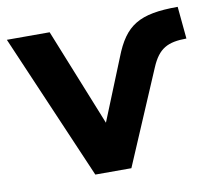

<svg xmlns="http://www.w3.org/2000/svg" viewBox="-68 -624 777 699"><g transform="rotate(-10 320.5 -274.5)"><path d="M363.3 0 511.2 -346.7C539.1 -412.6 573.2 -429.7 642.6 -430.2L631.3 -549.3C488.8 -549.3 435.5 -516.6 392.6 -405.8L300.8 -179.2L156.2 -539.1H-2L230 0Z"/></g></svg>

Font: Winston
Style: Bold
Weight: 700
Designer: Vernon Adams, Kim Jin-seong, David Berlow, Cristiano Sobral
Foundry: The Winston Project Authors
Version: Version 3.004